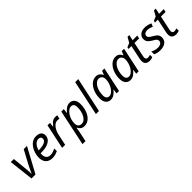

<svg xmlns="http://www.w3.org/2000/svg" viewBox="272 -2220 3921 3921"><g transform="rotate(-45 2232.5 -260.0)"><path d="M110 0 48 -536H136L166 -238Q169 -212 171.5 -177Q174 -142 175.5 -111.5Q177 -81 177 -67H180Q191 -92 206 -124Q221 -156 236.5 -188Q252 -220 263 -241L421 -536H515L225 0Z M709 10Q616 10 565.5 -44.5Q515 -99 515 -192Q515 -256 533.5 -318.5Q552 -381 587 -432.5Q622 -484 671.5 -515Q721 -546 783 -546Q859 -546 897.5 -513Q936 -480 936 -421Q936 -369 903.5 -326Q871 -283 802 -257.5Q733 -232 623 -232H606Q605 -223 604.5 -213Q604 -203 604 -195Q604 -134 634 -98.5Q664 -63 725 -63Q763 -63 797 -74Q831 -85 871 -104V-29Q833 -12 796.5 -1Q760 10 709 10ZM619 -303H626Q686 -303 737 -313.5Q788 -324 819 -348.5Q850 -373 850 -414Q850 -440 832.5 -456.5Q815 -473 778 -473Q730 -473 685.5 -428.5Q641 -384 619 -303Z M994 0 1108 -536H1180L1169 -437H1174Q1195 -465 1218 -489.5Q1241 -514 1270 -530Q1299 -546 1337 -546Q1351 -546 1366.5 -544.5Q1382 -543 1395 -539L1376 -460Q1349 -466 1325 -466Q1275 -466 1236 -433Q1197 -400 1171 -349Q1145 -298 1134 -245L1082 0Z M1342 240 1506 -536H1578L1566 -436H1570Q1605 -480 1649 -512.5Q1693 -545 1749 -545Q1814 -545 1854 -499Q1894 -453 1894 -362Q1894 -289 1876 -222Q1858 -155 1824 -102.5Q1790 -50 1741.5 -20Q1693 10 1633 10Q1579 10 1546 -17.5Q1513 -45 1496 -82H1491Q1490 -66 1486 -37.5Q1482 -9 1478 9L1429 240ZM1626 -63Q1666 -63 1699 -88.5Q1732 -114 1755.5 -157Q1779 -200 1791.5 -254Q1804 -308 1804 -364Q1804 -472 1719 -472Q1686 -472 1651.5 -447.5Q1617 -423 1588 -381Q1559 -339 1541.5 -285Q1524 -231 1524 -171Q1524 -123 1549 -93Q1574 -63 1626 -63Z M1970 0 2132 -760H2220L2058 0Z M2394 10Q2330 10 2289.5 -36.5Q2249 -83 2249 -173Q2249 -248 2268.5 -315.5Q2288 -383 2323 -434.5Q2358 -486 2406 -516Q2454 -546 2512 -546Q2565 -546 2598 -518Q2631 -490 2647 -453H2652L2684 -536H2751L2637 0H2567L2580 -99H2576Q2542 -55 2496 -22.5Q2450 10 2394 10ZM2423 -63Q2460 -63 2495.5 -90Q2531 -117 2559.5 -163Q2588 -209 2604 -266Q2612 -295 2614.5 -319.5Q2617 -344 2617 -365Q2617 -412 2591 -442Q2565 -472 2521 -472Q2482 -472 2449 -447.5Q2416 -423 2391 -380.5Q2366 -338 2352.5 -284Q2339 -230 2339 -171Q2339 -117 2361 -90Q2383 -63 2423 -63Z M2962 10Q2898 10 2857.5 -36.5Q2817 -83 2817 -173Q2817 -248 2836.5 -315.5Q2856 -383 2891 -434.5Q2926 -486 2974 -516Q3022 -546 3080 -546Q3133 -546 3166 -518Q3199 -490 3215 -453H3220L3252 -536H3319L3205 0H3135L3148 -99H3144Q3110 -55 3064 -22.5Q3018 10 2962 10ZM2991 -63Q3028 -63 3063.5 -90Q3099 -117 3127.5 -163Q3156 -209 3172 -266Q3180 -295 3182.5 -319.5Q3185 -344 3185 -365Q3185 -412 3159 -442Q3133 -472 3089 -472Q3050 -472 3017 -447.5Q2984 -423 2959 -380.5Q2934 -338 2920.5 -284Q2907 -230 2907 -171Q2907 -117 2929 -90Q2951 -63 2991 -63Z M3522 10Q3468 10 3431 -16Q3394 -42 3394 -107Q3394 -139 3403 -178L3464 -469H3381L3389 -509L3479 -547L3541 -658H3593L3566 -536H3701L3687 -469H3553L3491 -177Q3488 -164 3485 -147.5Q3482 -131 3482 -117Q3482 -94 3494.5 -78Q3507 -62 3535 -62Q3553 -62 3570 -65.5Q3587 -69 3606 -75V-8Q3594 -2 3569 4Q3544 10 3522 10Z M3824 10Q3775 10 3738.5 0.5Q3702 -9 3674 -24V-105Q3700 -89 3739.5 -75.5Q3779 -62 3821 -62Q3880 -62 3911 -85.5Q3942 -109 3942 -146Q3942 -175 3923 -194.5Q3904 -214 3852 -243Q3795 -275 3766 -309Q3737 -343 3737 -394Q3737 -462 3786.5 -504Q3836 -546 3919 -546Q3968 -546 4009.5 -534.5Q4051 -523 4081 -509L4053 -439Q4027 -451 3995 -461.5Q3963 -472 3919 -472Q3876 -472 3850.5 -451.5Q3825 -431 3825 -399Q3825 -373 3842.5 -353.5Q3860 -334 3913 -305Q3947 -285 3974 -265Q4001 -245 4016.5 -219Q4032 -193 4032 -155Q4032 -74 3975.5 -32Q3919 10 3824 10Z M4286 10Q4232 10 4195 -16Q4158 -42 4158 -107Q4158 -139 4167 -178L4228 -469H4145L4153 -509L4243 -547L4305 -658H4357L4330 -536H4465L4451 -469H4317L4255 -177Q4252 -164 4249 -147.5Q4246 -131 4246 -117Q4246 -94 4258.5 -78Q4271 -62 4299 -62Q4317 -62 4334 -65.5Q4351 -69 4370 -75V-8Q4358 -2 4333 4Q4308 10 4286 10Z"/></g></svg>

Font: Noto Sans IKEA
Style: Italic
Weight: 400
Italic angle: -12°
Designer: Monotype Design Team
Foundry: Monotype Imaging Inc.
Version: Version 2.001